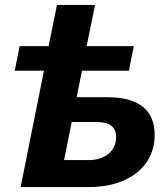

<svg xmlns="http://www.w3.org/2000/svg" viewBox="-20 -762 686 782"><path d="M419 -366H292L314 -474H505L525 -574H333L367 -742H212L178 -574H60L40 -474H159L64 0H341C504 0 610 -84 610 -213C610 -314 544 -366 419 -366ZM341 -110H241L272 -265H373C427 -265 453 -245 453 -204C453 -147 408 -110 341 -110Z"/></svg>

Font: AWKNG-Font
Style: Bold Italic
Weight: 700
Italic angle: -11.3°
Designer: Awakening Church
Foundry: Awakening Church
Version: Version 1.700;PS 001.700;hotconv 1.0.88;makeotf.lib2.5.64775